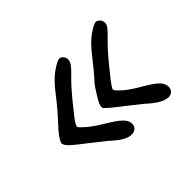

<svg xmlns="http://www.w3.org/2000/svg" viewBox="-93 -730 790 790"><g transform="rotate(-45 302.0 -335.5)"><path d="M301.8 -550.8C295.2 -550.8 281.4 -543.7 260.3 -529.5C239.1 -515.4 215.7 -491.6 190.2 -458.3C164.6 -424.9 138.3 -393.9 111.3 -365.2C84.3 -336.6 69 -315.8 65.4 -302.7H63.5V-296.9C63.5 -292.3 66.7 -285.9 73.2 -277.6C79.8 -269.3 102.7 -250.2 142.1 -220.2L205.1 -170.4C239.9 -137.5 267.7 -120.4 288.6 -119.1H289.1H293C303.1 -119.1 311 -121.7 316.9 -126.7C322.8 -131.8 325.8 -139 326.2 -148.4V-150.4C326.2 -162.4 320.4 -174.1 308.8 -185.3C297.3 -196.5 277.3 -210.6 249 -227.5C220.7 -244.5 198.9 -259.4 183.6 -272.5C168.3 -285.5 159.2 -294.9 156.2 -300.8L162.1 -314.9C165.4 -320.5 170.9 -328.4 178.7 -338.6C186.5 -348.9 201.4 -367.4 223.4 -394.3C245.4 -421.1 265.1 -443 282.5 -460C299.9 -476.9 311.5 -489.3 317.4 -497.1C323.2 -504.9 326.2 -511.7 326.2 -517.6V-519.5H327.1V-525.4C327.1 -530.6 324.8 -536.1 320.1 -542C315.3 -547.9 309.6 -550.8 302.7 -550.8ZM335.4 -377.4C330.2 -371.9 319.7 -356.1 303.7 -330.1C291.3 -310.2 285.2 -295.9 285.2 -287.1C285.2 -284.2 285.8 -281.9 287.1 -280.3C293.6 -271.5 316.4 -252.3 355.5 -222.7L418.9 -172.4C454.1 -139.8 482.3 -122.7 503.4 -121.1L504.4 -120.1H506.8C516.9 -120.1 524.9 -122.6 530.8 -127.7C536.6 -132.7 539.7 -140 540 -149.4V-151.4C540 -164.1 534.3 -176 522.7 -187.3C511.1 -198.5 491 -212.4 462.4 -229C433.8 -245.6 413.1 -259.4 400.4 -270.3C387.7 -281.2 379.3 -289.3 375.2 -294.7C371.2 -300 369.1 -303.7 369.1 -305.7L375 -316.9C378.6 -322.4 384.3 -330.3 392.1 -340.6C399.9 -350.8 414.9 -369.4 437 -396.2C459.1 -423.1 479.1 -445.1 496.8 -462.4C514.6 -479.7 526.4 -492.1 532.2 -499.8C538.1 -507.4 541 -514 541 -519.5V-520.5C541 -529.9 538.9 -536.9 534.7 -541.5C530.4 -546.1 526 -549 521.5 -550.3V-551.8H515.6C509.1 -551.8 495.3 -544.7 474.1 -530.5C453 -516.4 429.5 -492.6 403.8 -459.2C378.1 -425.9 355.3 -398.6 335.4 -377.4Z"/></g></svg>

Font: Drukaatie burti
Style: Regular
Weight: 400
Version: Version 0.14.4